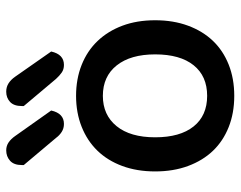

<svg xmlns="http://www.w3.org/2000/svg" viewBox="-96 -644 755 602"><g transform="rotate(-90 281.0 -343.5)"><path d="M518 -234Q518 -177 501 -131Q484 -85 453.5 -53Q423 -21 379 -3.5Q335 14 281 14Q227 14 183 -3.5Q139 -21 108.5 -53Q78 -85 61 -131Q44 -177 44 -234Q44 -291 61 -337Q78 -383 109 -415Q140 -447 184 -464.5Q228 -482 281 -482Q334 -482 378 -464.5Q422 -447 453 -414.5Q484 -382 501 -336.5Q518 -291 518 -234ZM281 -398Q221 -398 186 -355Q151 -312 151 -234Q151 -156 185 -113.5Q219 -71 281 -71Q343 -71 377 -113.5Q411 -156 411 -234Q411 -311 376.5 -354.5Q342 -398 281 -398ZM64 -646V-652Q64 -677 77.5 -689Q91 -701 110 -701Q124 -701 135 -693.5Q146 -686 155 -673L235 -560Q226 -520 193 -520Q179 -520 168 -527Q157 -534 149 -545ZM249 -646V-652Q249 -677 262 -689Q275 -701 294 -701Q309 -701 320.5 -693.5Q332 -686 341 -673L420 -560Q411 -520 378 -520Q364 -520 354 -527Q344 -534 334 -545Z"/></g></svg>

Font: Baloo Tammudu 2 Medium
Style: Regular
Weight: 500
Designer: Maithili Shingre, Omkar Shende and Ek Type
Foundry: Ek Type
Version: Version 1.640;hotconv 1.0.111;makeotfexe 2.5.65597; ttfautoh